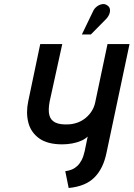

<svg xmlns="http://www.w3.org/2000/svg" viewBox="-20 -920 667 959"><path d="M508 -823Q520 -835 525.5 -848.5Q531 -862 529 -874Q527 -886 516 -893Q504 -902 489 -899Q474 -896 462 -886Q450 -876 445 -864L389 -748H434ZM512 -157 627 -700H517L455 -406Q450 -384 438 -365Q426 -346 408.5 -331.5Q391 -317 370.5 -309Q350 -301 327 -299Q282 -296 257.5 -307.5Q233 -319 226.5 -345Q220 -371 228 -413L291 -700H181L121 -414Q109 -357 121.5 -308Q134 -259 175.5 -229Q217 -199 291 -199Q316 -199 340.5 -203.5Q365 -208 385.5 -217Q406 -226 418 -238L403 -165Q397 -138 387.5 -120Q378 -102 365.5 -90.5Q353 -79 338 -73Q323 -67 306 -65L323 19Q407 11 451.5 -33.5Q496 -78 512 -157Z"/></svg>

Font: Advent Pro
Style: Italic
Weight: 400
Italic angle: -12°
Designer: VivaRado, Andreas Kalpakidis
Foundry: VivaRado, Andreas Kalpakidis
Version: Version 3.000